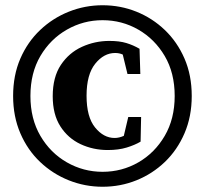

<svg xmlns="http://www.w3.org/2000/svg" viewBox="-20 -692 780 732"><path d="M96 -326Q96 -239 134 -174Q172 -109 235 -73Q298 -37 371 -37Q445 -37 507.5 -73Q570 -109 608 -174Q646 -239 646 -326Q646 -414 608 -478.5Q570 -543 507.5 -579Q445 -615 371 -615Q298 -615 235 -579Q172 -543 134 -478.5Q96 -414 96 -326ZM30 -326Q30 -405 57.5 -468.5Q85 -532 133 -577.5Q181 -623 242.5 -647.5Q304 -672 371 -672Q439 -672 500 -647.5Q561 -623 608.5 -577.5Q656 -532 683.5 -468.5Q711 -405 711 -326Q711 -248 683.5 -184Q656 -120 608.5 -74.5Q561 -29 500 -4.5Q439 20 371 20Q304 20 242.5 -4.5Q181 -29 133 -74.5Q85 -120 57.5 -184Q30 -248 30 -326ZM417 -166Q434 -166 452 -174L469 -246H518L516 -152Q494 -139 463 -129.5Q432 -120 391 -120Q335 -120 287 -142.5Q239 -165 210 -210.5Q181 -256 181 -325Q181 -398 212 -444.5Q243 -491 292.5 -513.5Q342 -536 397 -536Q435 -536 461.5 -528Q488 -520 512 -506L515 -410H466L448 -484Q435 -490 419 -490Q376 -490 343 -449Q310 -408 310 -327Q310 -246 342.5 -206Q375 -166 417 -166Z"/></svg>

Font: Source Serif Pro Black
Style: Regular
Weight: 900
Designer: Frank Grießhammer
Foundry: Adobe Systems Incorporated
Version: Version 3.001;hotconv 1.0.111;makeotfexe 2.5.65597